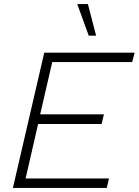

<svg xmlns="http://www.w3.org/2000/svg" viewBox="-20 -917 677 937"><path d="M409 -897 449 -743H413L357 -897ZM43 0 196 -660H637L625 -614H235L176 -359H487L476 -312H166L105 -46H512L501 0Z"/></svg>

Font: Elaine Sans Light
Style: Italic
Weight: 300
Italic angle: -13°
Designer: Wei Huang
Foundry: Wei Huang
Version: Version 2.001;December 24, 2019;FontCreator 12.0.0.2547 64-b